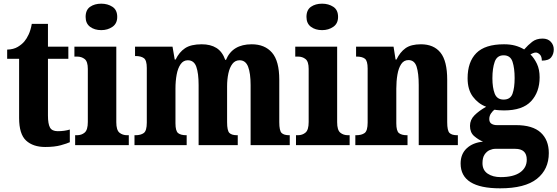

<svg xmlns="http://www.w3.org/2000/svg" viewBox="-20 -790 3034 1045"><path d="M226 10Q160 10 122 -25Q84 -60 84 -148V-470H19V-520Q54 -521 77 -535Q100 -549 113 -565Q125 -579 136 -602.5Q147 -626 153 -660H241V-536H352V-470H241V-161Q241 -116 252 -96Q263 -76 294 -76Q331 -76 360 -85V-16Q345 -9 311 0.5Q277 10 226 10Z M531 -626Q495 -626 470.5 -644Q446 -662 446 -698Q446 -736 470.5 -753Q495 -770 531 -770Q566 -770 592 -753Q618 -736 618 -698Q618 -662 592 -644Q566 -626 531 -626ZM389 0V-54H399Q424 -54 441 -68.5Q458 -83 458 -126V-415Q458 -455 441 -468.5Q424 -482 400 -482H385V-536H613V-125Q613 -82 630 -68Q647 -54 672 -54H681V0Z M712 0V-54H717Q746 -54 762.5 -66Q779 -78 779 -123V-420Q779 -462 763 -473.5Q747 -485 718 -485H715V-536H919L931 -466H936Q955 -506 987 -527.5Q1019 -549 1078 -549Q1126 -549 1158 -529Q1190 -509 1206 -464H1210Q1245 -549 1350 -549Q1421 -549 1460.5 -503.5Q1500 -458 1500 -356V-125Q1500 -79 1512.5 -66.5Q1525 -54 1554 -54H1557V0H1344V-327Q1344 -391 1330.5 -426.5Q1317 -462 1284 -462Q1260 -462 1245 -442.5Q1230 -423 1223 -390.5Q1216 -358 1216 -320V-125Q1216 -79 1228.5 -66.5Q1241 -54 1270 -54H1274V0H1061V-327Q1061 -391 1048.5 -426.5Q1036 -462 1002 -462Q978 -462 963 -440.5Q948 -419 941.5 -384Q935 -349 935 -308V-119Q935 -77 949.5 -65.5Q964 -54 994 -54H996V0Z M1733 -626Q1697 -626 1672.5 -644Q1648 -662 1648 -698Q1648 -736 1672.5 -753Q1697 -770 1733 -770Q1768 -770 1794 -753Q1820 -736 1820 -698Q1820 -662 1794 -644Q1768 -626 1733 -626ZM1591 0V-54H1601Q1626 -54 1643 -68.5Q1660 -83 1660 -126V-415Q1660 -455 1643 -468.5Q1626 -482 1602 -482H1587V-536H1815V-125Q1815 -82 1832 -68Q1849 -54 1874 -54H1883V0Z M1914 0V-54H1918Q1948 -54 1964.5 -66Q1981 -78 1981 -123V-417Q1981 -459 1966 -470.5Q1951 -482 1922 -482H1918V-536H2122L2133 -466H2138Q2157 -506 2187 -527.5Q2217 -549 2271 -549Q2341 -549 2377.5 -503.5Q2414 -458 2414 -356V-125Q2414 -79 2426.5 -66.5Q2439 -54 2468 -54H2472V0H2259V-327Q2259 -391 2247.5 -427Q2236 -463 2203 -463Q2178 -463 2163.5 -441Q2149 -419 2143 -383.5Q2137 -348 2137 -308V-119Q2137 -77 2151.5 -65.5Q2166 -54 2195 -54H2198V0Z M2702 235Q2487 235 2487 100Q2487 48 2520.5 17Q2554 -14 2609 -19Q2583 -30 2560.5 -49.5Q2538 -69 2538 -105Q2538 -138 2562.5 -162.5Q2587 -187 2626 -209Q2583 -225 2554 -263.5Q2525 -302 2525 -364Q2525 -453 2572.5 -501Q2620 -549 2723 -549Q2757 -549 2783 -542Q2809 -535 2833 -521Q2854 -545 2876.5 -562.5Q2899 -580 2933 -580Q2962 -580 2978 -562.5Q2994 -545 2994 -521Q2994 -496 2980 -478Q2966 -460 2929 -460Q2929 -483 2918 -493.5Q2907 -504 2897 -504Q2888 -504 2880.5 -500.5Q2873 -497 2867 -494Q2888 -473 2902.5 -442.5Q2917 -412 2917 -369Q2917 -289 2870.5 -239Q2824 -189 2723 -189Q2713 -189 2696.5 -190Q2680 -191 2672 -193Q2662 -187 2652.5 -173Q2643 -159 2643 -142Q2643 -124 2655 -116.5Q2667 -109 2684 -109H2788Q2879 -109 2923 -68.5Q2967 -28 2967 43Q2967 132 2902 183.5Q2837 235 2702 235ZM2721 -248Q2758 -248 2769.5 -280Q2781 -312 2781 -365Q2781 -419 2769.5 -454Q2758 -489 2721 -489Q2685 -489 2672.5 -453.5Q2660 -418 2660 -364Q2660 -313 2672.5 -280.5Q2685 -248 2721 -248ZM2705 174Q2774 174 2810.5 148.5Q2847 123 2847 79Q2847 20 2784 20H2676Q2661 20 2645 27Q2629 34 2617.5 51Q2606 68 2606 98Q2606 136 2634 155Q2662 174 2705 174Z"/></svg>

Font: Noto Serif Thai Condensed ExtraBold
Style: Regular
Weight: 800
Width: 3
Designer: Monotype Design Team
Foundry: Monotype Imaging Inc.
Version: Version 2.002; ttfautohint (v1.8.4.7-5d5b)